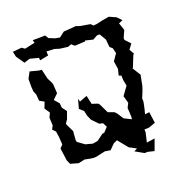

<svg xmlns="http://www.w3.org/2000/svg" viewBox="-142 -847 1023 1066"><g transform="rotate(-20 369.5 -313.5)"><path d="M415 -36 463 23 504 45 485 55 534 83H554L591 92L615 26L567 33L580 -24L579 -40L606 -41L646 -55L637 -121L611 -118L619 -149L627 -188L626 -206L642 -245L651 -272L661 -324L663 -333L630 -386L635 -381L661 -446L668 -457L652 -484L674 -514L645 -545L644 -556L663 -598L648 -642L672 -652L647 -678L607 -696L561 -688L532 -681L511 -679L498 -692L439 -702L416 -710L409 -709L344 -704L313 -680L287 -685L252 -699L239 -719L197 -718H166L170 -701L110 -688L93 -700L40 -695L47 -664L80 -616L114 -627L165 -614L166 -599L217 -609L216 -633L262 -631L291 -622L338 -616L358 -624L375 -609L437 -612L438 -617L483 -606L510 -621H526L549 -582L553 -537L568 -524L576 -492L568 -481L549 -453L556 -406L547 -370L561 -365L562 -338L569 -303L533 -253L538 -236L545 -210L532 -184L535 -131L533 -117L491 -138L468 -174L456 -187L420 -200L393 -256L386 -263L352 -274L341 -325L296 -308L291 -326L276 -272L300 -250L306 -221L319 -192L354 -156L375 -151L388 -126L363 -99L352 -98L313 -69L283 -64L242 -75L202 -104L200 -117L204 -167L185 -206L180 -219L194 -239L210 -283L189 -311L187 -337L162 -366L192 -395L189 -446L186 -458L170 -490L157 -546L140 -548L90 -561L70 -524V-476L72 -449L81 -428L84 -390L111 -375L97 -339L118 -308L106 -282L108 -236L97 -214L114 -197L119 -163L122 -118L105 -100L111 -56L115 -26L126 -2L172 11L210 3L245 10L262 12L276 11L331 -1L363 4L393 -26Z"/></g></svg>

Font: チョークS
Style: Regular
Weight: 400
Designer: [Stick] Fontworks Inc.
Foundry: [Stick] Fontworks Inc.
Version: Version 1.200;FEAKit 1.0